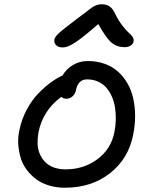

<svg xmlns="http://www.w3.org/2000/svg" viewBox="-20 -916 696 900"><path d="M272 -693.8Q252.9 -693.8 242.7 -704.6Q232.4 -715.3 234.9 -731Q237.3 -742.7 254.2 -758.8Q271 -774.9 333 -821.8Q354 -836.9 376.5 -854.5Q398.9 -872.1 408.2 -878.9Q417.5 -885.7 429.7 -890.9Q441.9 -896 456.1 -896Q480.5 -896 495.1 -885Q509.8 -874 522.9 -845.2Q537.6 -816.4 555.2 -793.9Q572.8 -771.5 584 -762.2Q595.2 -752.9 601.8 -742.7Q608.4 -732.4 606 -721.2Q604 -709.5 592 -702.1Q580.1 -694.8 564 -694.8Q528.3 -694.8 502.7 -716.3Q477.1 -737.8 440.9 -803.2Q397 -765.1 366.9 -741.7Q336.9 -718.3 318.8 -708.5Q300.8 -698.7 292 -696.3Q283.2 -693.8 272 -693.8ZM284.2 -36.1Q244.6 -36.1 210.2 -46.4Q175.8 -56.6 150.6 -75.2Q125.5 -93.8 106.2 -118.9Q86.9 -144 77.6 -174.1Q68.4 -204.1 65.7 -237.3Q63 -270.5 70.8 -305.2Q81.1 -356.9 105.5 -402.3Q129.9 -447.8 160.6 -479Q191.4 -510.3 219.5 -530.5Q247.6 -550.8 272.9 -562Q291 -592.8 321.8 -611.3Q352.5 -629.9 392.1 -629.9Q435.1 -629.9 471.2 -616.7Q507.3 -603.5 533.4 -580.1Q559.6 -556.6 577.9 -524.4Q596.2 -492.2 604.7 -453.6Q613.3 -415 613.3 -371.8Q613.3 -328.6 604 -283.2Q582 -171.9 495.6 -104Q409.2 -36.1 284.2 -36.1ZM160.2 -294.9Q155.8 -268.1 156.2 -242.9Q156.7 -217.8 166 -195.8Q175.3 -173.8 190.7 -157.5Q206.1 -141.1 231 -131.6Q255.9 -122.1 287.1 -122.1Q372.6 -122.1 436.5 -169.7Q500.5 -217.3 516.1 -295.9Q522 -324.7 522.7 -354.2Q523.4 -383.8 519.3 -411.4Q515.1 -439 504.4 -463.1Q493.7 -487.3 478 -505.4Q462.4 -523.4 439.2 -533.7Q416 -543.9 388.2 -543.9Q347.7 -543.9 336.9 -497.1Q333.5 -476.6 320.3 -464.8Q307.1 -453.1 292 -453.1Q277.3 -453.1 267.1 -461.9Q180.2 -397.5 160.2 -294.9Z"/></svg>

Font: Shantell Sans Irregular
Style: Italic
Weight: 400
Italic angle: -11.31°
Designer: Stephen Nixon, Anya Danilova, Shantell Martin
Foundry: Arrow Type
Version: Version 1.006;[9816181b4]